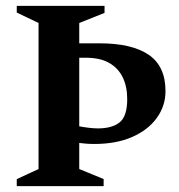

<svg xmlns="http://www.w3.org/2000/svg" viewBox="-20 -632 608 652"><path d="M36.9 0V-23.7L110.9 -58V-554L36.9 -589.3V-612H335V-588.3L249.1 -554V-484.9H317.9Q427.6 -484.9 484.8 -446.1Q542 -407.2 542 -322.4Q542 -272.6 512.6 -231.7Q483.1 -190.7 428.9 -166.9Q374.6 -143.1 300.6 -143.1Q285.7 -143.1 272.9 -144.1Q260.1 -145 249.1 -146.6V-58L331.9 -24V0ZM312.6 -196Q360.6 -196 386.3 -216.6Q412 -237.1 412 -295.1Q412 -338.3 396.6 -369.7Q381.2 -401.1 350.3 -418.6Q319.4 -436 270.4 -436H249.1V-203.1Q264 -200.2 281.4 -198.1Q298.7 -196 312.6 -196Z"/></svg>

Font: Ancizar Serif Light
Style: Regular
Weight: 300
Designer: Cesar Puertas, Viviana Monsalve, Julian Moncada, Julian Prieto, Jose Castro, Felipe Aragon, Mariel Hernandez, Sara Alarc
Version: Version 8.100